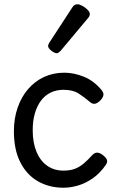

<svg xmlns="http://www.w3.org/2000/svg" viewBox="-20 -859 545 898"><path d="M277 19Q210 19 157.5 -11Q105 -41 75 -100Q45 -159 45 -245Q45 -305 62.5 -355.5Q80 -406 111.5 -442.5Q143 -479 186 -499Q229 -519 281 -519Q325 -519 371.5 -500.5Q418 -482 455 -438Q466 -424 463.5 -413Q461 -402 450 -390Q437 -377 425.5 -374Q414 -371 402 -381Q375 -404 348 -421.5Q321 -439 277 -439Q244 -439 217 -426Q190 -413 171.5 -388Q153 -363 143 -328.5Q133 -294 133 -250Q133 -192 150.5 -149.5Q168 -107 200.5 -84Q233 -61 277 -61Q309 -61 331.5 -70Q354 -79 373 -95.5Q392 -112 413 -135Q424 -146 436 -145Q448 -144 462 -133Q476 -122 480 -111.5Q484 -101 475 -88Q448 -49 414.5 -25.5Q381 -2 345.5 8.5Q310 19 277 19ZM246 -610Q235 -610 220 -622Q205 -634 205 -644Q205 -647 206 -650Q207 -653 211 -660L318 -824Q323 -832 328.5 -835.5Q334 -839 342 -839Q352 -839 365.5 -831.5Q379 -824 389.5 -813.5Q400 -803 400 -794Q400 -787 397.5 -782.5Q395 -778 388 -770L265 -623Q253 -610 246 -610Z"/></svg>

Font: Playwrite ID
Style: Regular
Weight: 400
Designer: Veronika Burian, José Scaglione
Foundry: TypeTogether
Version: Version 1.002